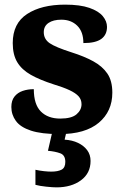

<svg xmlns="http://www.w3.org/2000/svg" viewBox="-20 -569 532 829"><path d="M237 10Q159 10 113.5 -5Q68 -20 48.5 -47Q29 -74 29 -107Q29 -135 42.5 -152Q56 -169 78 -176.5Q100 -184 126 -184Q126 -118 156.5 -87.5Q187 -57 240 -57Q289 -57 310.5 -75.5Q332 -94 332 -119Q332 -139 319.5 -153Q307 -167 280.5 -179.5Q254 -192 211 -205Q152 -224 113 -246Q74 -268 54.5 -300.5Q35 -333 35 -383Q35 -468 97 -508.5Q159 -549 261 -549Q326 -549 366 -535Q406 -521 424 -499Q442 -477 442 -453Q442 -419 417.5 -401Q393 -383 340 -383Q340 -432 313.5 -458Q287 -484 245 -484Q210 -484 189.5 -470Q169 -456 169 -430Q169 -400 194.5 -382.5Q220 -365 289 -343Q343 -326 382.5 -304.5Q422 -283 443.5 -251.5Q465 -220 465 -169Q465 -88 406.5 -39Q348 10 237 10ZM224 240Q208 240 179.5 237Q151 234 133 229V164Q151 168 169.5 170Q188 172 201 172Q230 172 246 163.5Q262 155 262 130Q262 101 240.5 93Q219 85 187 82L208 -9H269L259 34Q292 36 317 48Q342 60 356.5 79.5Q371 99 371 126Q371 179 329.5 209.5Q288 240 224 240Z"/></svg>

Font: Noto Serif Khmer ExtraBold
Style: Regular
Weight: 800
Version: Version 2.003